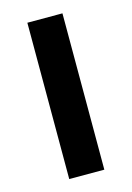

<svg xmlns="http://www.w3.org/2000/svg" viewBox="-85 -546 407 592"><g transform="rotate(-15 118.5 -249.5)"><path d="M174 0H62V-499H174Z"/></g></svg>

Font: Wix Madefor Display SemiBold
Style: Regular
Weight: 600
Designer: Dalton Maag Ltd
Foundry: Dalton Maag Ltd
Version: Version 3.100